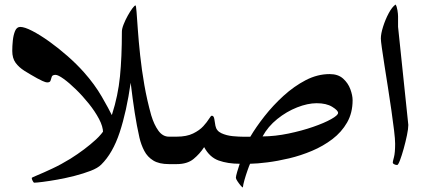

<svg xmlns="http://www.w3.org/2000/svg" viewBox="-20 -712 1845 833"><path d="M480.5 -167.5Q480.5 -161.1 478.8 -151.9Q477.1 -142.6 472.7 -135.3Q470.2 -131.3 463.1 -125Q456.1 -118.7 441.4 -118.7Q433.1 -118.7 430.2 -124.8Q427.2 -130.9 427.2 -136.2Q427.2 -162.6 409.7 -195.8Q392.1 -229 365.2 -262.5Q338.4 -295.9 309.3 -324.2Q280.3 -352.5 256.1 -369.9Q231.9 -387.2 221.2 -387.2Q207.5 -387.2 204.6 -379.2Q201.7 -371.1 199.5 -362.8Q197.3 -354.5 185.5 -354.5Q177.7 -354.5 164.1 -360.8Q150.4 -367.2 141.6 -372.1Q110.8 -389.2 86.4 -404.5Q62 -419.9 47.6 -439.7Q33.2 -459.5 33.2 -491.2Q33.2 -511.7 35.6 -535.9Q38.1 -560.1 45.4 -577.6Q52.7 -595.2 67.9 -595.2Q86.4 -595.2 119.6 -578.1Q152.8 -561 192.9 -532.5Q232.9 -503.9 272.5 -469.2Q312 -434.6 343.8 -398.9Q390.6 -346.2 421.4 -293Q452.1 -239.7 466.8 -209.5Q470.7 -201.2 475.6 -187.3Q480.5 -173.3 480.5 -167.5ZM774.4 -59.6Q774.4 -49.3 772.2 -35.4Q770 -21.5 762.2 -10.7Q754.4 0 737.3 0H712.9Q670.4 0 645 -15.6Q619.6 -31.2 606 -57.4Q592.3 -83.5 585 -114.7Q573.2 -167 564.5 -223.1Q555.7 -279.3 546.9 -353Q529.3 -229 499.3 -137.9Q469.2 -46.9 418.9 2.4Q404.3 17.1 373.3 29.1Q342.3 41 304.4 50.8Q266.6 60.5 229.7 67.1Q192.9 73.7 165.5 77.1Q138.2 80.6 128.9 80.6Q125.5 80.6 121.6 72.5Q117.7 64.5 117.7 60.1Q117.7 58.1 142.8 47.9Q168 37.6 206.5 19.5Q245.1 1.5 285.6 -23.4Q348.6 -63 396.5 -106.9Q444.3 -150.9 466.3 -216.3Q492.2 -296.9 500.5 -380.4Q508.8 -463.9 508.8 -574.7Q508.8 -587.4 516.4 -606.4Q523.9 -625.5 534.4 -644.3Q544.9 -663.1 554.4 -675.8Q564 -688.5 567.9 -688.5Q570.3 -688.5 572.5 -659.9Q574.7 -631.3 578.1 -582.5Q581.5 -533.7 588.1 -471.7Q594.7 -409.7 606.4 -342.5Q618.2 -275.4 636.2 -211.4Q648.4 -170.9 667.2 -145Q686 -119.1 712.9 -119.1H737.3Q754.4 -119.1 762.2 -108.6Q770 -98.1 772.2 -84.2Q774.4 -70.3 774.4 -59.6Z M1509.8 -277.3Q1509.8 -222.2 1485.8 -180.4Q1461.9 -138.7 1422.1 -108.4Q1382.3 -78.1 1333.7 -57.6Q1285.2 -37.1 1234.9 -25.1Q1184.6 -13.2 1140.1 -7.6Q1095.7 -2 1064.9 -1.5Q1061 6.8 1054 26.9Q1046.9 46.9 1040.8 68.1Q1034.7 89.4 1033.7 101.1Q1030.8 101.1 1023.7 92.5Q1016.6 84 1010 74Q1003.4 64 1003.4 59.1Q1003.4 52.7 1009 33.4Q1014.6 14.2 1020 -1.5Q968.3 -1.5 928.7 -15.6Q889.2 -29.8 865.7 -73.7Q846.7 -44.4 819.6 -22.2Q792.5 0 746.6 0H722.2Q696.8 0 690.9 -17.3Q685.1 -34.7 685.1 -59.6Q685.1 -88.4 690.9 -103.8Q696.8 -119.1 722.2 -119.1H746.6Q789.6 -119.1 817.6 -132.8Q845.7 -146.5 862.1 -164.6Q878.4 -182.6 886.7 -196.3Q895 -210 898.9 -210Q907.7 -210 909.9 -195.1Q912.1 -180.2 914.6 -166.5Q918.9 -144 940.7 -134Q962.4 -124 989.5 -121.3Q1016.6 -118.7 1038.6 -118.7H1065.9Q1090.3 -160.2 1127.4 -207.5Q1164.6 -254.9 1210.2 -296.4Q1255.9 -337.9 1306.6 -364.3Q1357.4 -390.6 1410.2 -390.6Q1446.8 -390.6 1468.5 -371.1Q1490.2 -351.6 1500 -325Q1509.8 -298.3 1509.8 -277.3ZM1446.8 -222.2Q1446.8 -232.9 1421.4 -248.5Q1396 -264.2 1354 -264.2Q1314.9 -264.2 1269 -246.1Q1223.1 -228 1182.9 -195.6Q1142.6 -163.1 1119.1 -120.1Q1174.3 -120.6 1231.7 -132.6Q1289.1 -144.5 1337.9 -161.4Q1386.7 -178.2 1416.7 -195.1Q1446.8 -211.9 1446.8 -222.2Z M1751.5 -169.9Q1751.5 -153.8 1745.6 -125.2Q1739.7 -96.7 1731.4 -66.9Q1723.1 -37.1 1715.3 -16.6Q1707.5 3.9 1703.1 3.9Q1696.8 3.9 1690.4 0.7Q1684.1 -2.4 1684.1 -7.3Q1684.1 -11.2 1689.2 -30Q1694.3 -48.8 1694.3 -88.4Q1694.3 -107.9 1689.7 -146Q1685.1 -184.1 1678.2 -232.4Q1671.4 -280.8 1663.3 -331.5Q1655.3 -382.3 1648.2 -427.5Q1641.1 -472.7 1636.7 -504.2Q1632.3 -535.6 1632.3 -544.9Q1632.3 -565.4 1642.1 -596.4Q1651.9 -627.4 1666.5 -654.8Q1681.2 -682.1 1696.3 -692.4Q1701.7 -684.1 1704.3 -667.7Q1707 -651.4 1707 -641.1V-595.7Z"/></svg>

Font: Scheherazade New SemiBold
Style: Regular
Weight: 600
Designer: SIL International
Foundry: SIL International
Version: Version 4.000